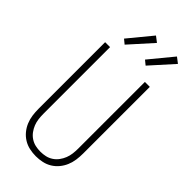

<svg xmlns="http://www.w3.org/2000/svg" viewBox="-300 -1030 1100 1100"><g transform="rotate(45 250.0 -480.0)"><path d="M250 8Q224 8 198.5 2.5Q173 -3 151 -16.5Q129 -30 112.5 -50Q96 -70 86 -94Q76 -118 72.5 -143.5Q69 -169 69 -195V-735H109V-195Q109 -174 111.5 -153.5Q114 -133 121.5 -114Q129 -95 141.5 -78Q154 -61 171.5 -49.5Q189 -38 209 -33.5Q229 -29 250 -29Q271 -29 291 -33.5Q311 -38 328.5 -49.5Q346 -61 358.5 -78Q371 -95 378.5 -114Q386 -133 388.5 -153.5Q391 -174 391 -195V-735H431V-195Q431 -169 427.5 -143.5Q424 -118 414 -94Q404 -70 387.5 -50Q371 -30 349 -16.5Q327 -3 301.5 2.5Q276 8 250 8ZM328 -804 301 -826 418 -968 452 -942ZM158 -804 131 -826 248 -968 282 -942Z"/></g></svg>

Font: Iosevka Extralight
Style: Regular
Weight: 200
Monospace: yes
Designer: Belleve Invis
Foundry: Belleve Invis
Version: Version 32.0.1; ttfautohint (v1.8.4)